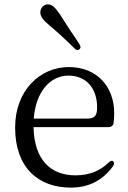

<svg xmlns="http://www.w3.org/2000/svg" viewBox="-20 -838 586 876"><path d="M303 18C387 18 450 -17 495 -79C502 -89 502 -96 496 -102C490 -107 483 -104 474 -95C436 -58 387 -38 324 -38C214 -38 136 -106 133 -258H475C486 -258 495 -263 498 -275C500 -288 501 -304 501 -322C501 -442 423 -532 294 -532C163 -532 49 -426 49 -256C49 -72 156 18 303 18ZM134 -297C143 -419 209 -493 292 -493C376 -493 423 -432 423 -349C423 -312 414 -297 378 -297ZM164 -781C164 -762 178 -745 207 -721C247 -687 284 -653 319 -618C327 -609 335 -607 342 -613C349 -619 349 -626 342 -637C330 -657 317 -675 304 -694L253 -773C231 -806 216 -818 198 -818C182 -818 164 -805 164 -781Z"/></svg>

Font: 寒蝉锦书宋
Style: Regular
Weight: 400
Designer: 寒蝉锦书宋{Warren} 思源宋体{Ryoko NISHIZUKA 西塚涼子 (kana & ideographs); Frank Grießhammer (Latin, Greek & Cyrillic); Wenlong ZHANG 
Foundry: Adobe & ChillType
Version: Version 2.000;Glyphs 3.1.1 (3135)